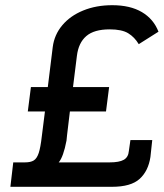

<svg xmlns="http://www.w3.org/2000/svg" viewBox="-20 -719 630 739"><path d="M482 -180H566L559 -115Q551 -61 517.5 -30.5Q484 0 411 0H20L31 -94H76Q98 -94 110 -101.5Q122 -109 129 -130Q136 -151 141 -195L153 -290H87L99 -384H164L183 -538Q189 -585 219.5 -621.5Q250 -658 300 -678.5Q350 -699 412 -699Q481 -699 526 -672.5Q571 -646 590 -597L514 -549Q498 -576 473.5 -591Q449 -606 402 -606Q342 -606 312 -580Q282 -554 276 -504L261 -384H400L388 -290H249L238 -198L236 -178Q224 -115 206 -94H402Q439 -94 456.5 -104Q474 -114 476 -138Z"/></svg>

Font: Josefin Sans
Style: Italic
Weight: 400
Italic angle: -7°
Designer: Santiago Orozco
Foundry: Typemade
Version: Version 2.000